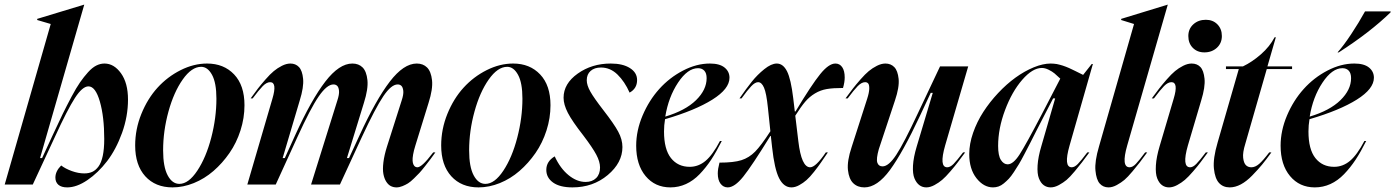

<svg xmlns="http://www.w3.org/2000/svg" viewBox="-29 -793 5995 825"><path d="M-8.8 0 189 -689.9 130.9 -707V-711.9L332 -772.9H333L143.1 -113.8H151.9L196.8 -210.9Q222.2 -266.1 240 -302.5Q257.8 -338.9 278.3 -377.4Q298.8 -416 315.2 -439.5Q331.5 -462.9 349.4 -482.7Q367.2 -502.4 384.5 -511.2Q401.9 -520 419.9 -520Q460.9 -520 491 -478Q521 -436 521 -365.2Q521 -293 495.4 -221.9Q469.7 -150.9 431.2 -100.6Q392.6 -50.3 346.4 -19Q300.3 12.2 259.8 12.2Q234.9 12.2 221.9 1Q209 -10.3 209 -29.8Q209 -57.1 233.9 -82Q252 -67.9 279.8 -57.9Q307.6 -47.9 333 -47.9Q353 -47.9 367.7 -54.7Q382.3 -61.5 394.3 -77.6Q406.2 -93.8 412.6 -123.5Q418.9 -153.3 418.9 -195.8Q418.9 -291.5 400.1 -356.7Q381.3 -421.9 351.1 -421.9Q325.2 -421.9 293 -372.1Q260.7 -322.3 206.1 -203.1L111.8 0Z M1021.5 -340.8Q1021.5 -286.1 1004.4 -232.7Q987.3 -179.2 957 -135.5Q926.8 -91.8 888.2 -58.3Q849.6 -24.9 803.7 -6.3Q757.8 12.2 712.4 12.2Q638.7 12.2 595.2 -35.6Q551.8 -83.5 551.8 -168Q551.8 -237.8 578.4 -303.5Q605 -369.1 647.9 -416.3Q690.9 -463.4 747.3 -491.7Q803.7 -520 860.8 -520Q932.6 -520 977.1 -473.1Q1021.5 -426.3 1021.5 -340.8ZM671.9 -147Q671.9 -76.2 691.4 -39.6Q710.9 -2.9 741.7 -2.9Q781.2 -2.9 818.8 -59.6Q856.4 -116.2 878.7 -201.4Q900.9 -286.6 900.9 -369.1Q900.9 -437 882.1 -471.4Q863.3 -505.9 835.4 -505.9Q794.4 -505.9 756.1 -451.4Q717.8 -397 694.8 -313.5Q671.9 -230 671.9 -147Z M1141.6 -369.1Q1162.6 -439.9 1131.8 -439.9Q1116.7 -439.9 1100.1 -423.1Q1083.5 -406.2 1056.6 -370.1H1047.9Q1067.4 -397 1079.3 -412.6Q1091.3 -428.2 1111.6 -451.4Q1131.8 -474.6 1147.5 -487.5Q1163.1 -500.5 1182.4 -510.3Q1201.7 -520 1218.8 -520Q1241.2 -520 1255.6 -504.9Q1270 -489.7 1273.4 -454.3Q1276.9 -418.9 1258.8 -360.8L1185.5 -113.8H1194.8L1239.7 -212.9Q1309.1 -365.2 1368.9 -442.6Q1428.7 -520 1484.9 -520Q1512.2 -520 1529.1 -503.2Q1545.9 -486.3 1549.8 -448.7Q1553.7 -411.1 1534.7 -351.1L1461.4 -112.8L1462.4 -113.8H1470.7L1515.6 -210.9Q1586.4 -364.7 1646 -442.4Q1705.6 -520 1761.7 -520Q1789.1 -520 1806.2 -502.9Q1823.2 -485.8 1827.4 -448.2Q1831.5 -410.6 1812.5 -351.1L1755.9 -168Q1749 -146 1746.1 -129.2Q1743.2 -112.3 1743.9 -102.1Q1744.6 -91.8 1747.8 -85.4Q1751 -79.1 1755.1 -76.7Q1759.3 -74.2 1764.6 -74.2Q1783.7 -74.2 1828.6 -133.3Q1831.1 -136.7 1832.5 -138.2H1841.8Q1825.7 -115.7 1819.6 -107.7Q1813.5 -99.6 1797.6 -79.3Q1781.7 -59.1 1773.2 -50Q1764.6 -41 1749.8 -26.4Q1734.9 -11.7 1724.1 -5.1Q1713.4 1.5 1700.2 6.8Q1687 12.2 1674.8 12.2Q1661.6 12.2 1650.4 6.6Q1639.2 1 1630.6 -12.5Q1622.1 -25.9 1618.4 -45.4Q1614.7 -64.9 1618.4 -95.5Q1622.1 -126 1633.8 -163.1L1696.8 -360.8Q1705.6 -387.2 1703.9 -402.6Q1702.1 -418 1695.8 -424.1Q1689.5 -430.2 1679.7 -430.2Q1652.3 -430.2 1618.2 -379.6Q1584 -329.1 1525.4 -203.1L1431.6 0H1307.6L1420.4 -360.8Q1429.2 -387.2 1427.7 -402.6Q1426.3 -418 1419.9 -424.1Q1413.6 -430.2 1403.8 -430.2Q1376 -430.2 1340.6 -378.9Q1305.2 -327.6 1248.5 -203.1L1155.8 0H1033.7Z M2336.4 -340.8Q2336.4 -286.1 2319.3 -232.7Q2302.2 -179.2 2272 -135.5Q2241.7 -91.8 2203.1 -58.3Q2164.6 -24.9 2118.7 -6.3Q2072.8 12.2 2027.3 12.2Q1953.6 12.2 1910.2 -35.6Q1866.7 -83.5 1866.7 -168Q1866.7 -237.8 1893.3 -303.5Q1919.9 -369.1 1962.9 -416.3Q2005.9 -463.4 2062.3 -491.7Q2118.7 -520 2175.8 -520Q2247.6 -520 2292 -473.1Q2336.4 -426.3 2336.4 -340.8ZM1986.8 -147Q1986.8 -76.2 2006.3 -39.6Q2025.9 -2.9 2056.6 -2.9Q2096.2 -2.9 2133.8 -59.6Q2171.4 -116.2 2193.6 -201.4Q2215.8 -286.6 2215.8 -369.1Q2215.8 -437 2197 -471.4Q2178.2 -505.9 2150.4 -505.9Q2109.4 -505.9 2071 -451.4Q2032.7 -397 2009.8 -313.5Q1986.8 -230 1986.8 -147Z M2392.6 -373Q2392.6 -433.6 2453.4 -476.8Q2514.2 -520 2595.2 -520Q2647 -520 2677.7 -500.5Q2708.5 -481 2708.5 -449.2Q2708.5 -412.6 2676.3 -395Q2655.3 -442.4 2624.3 -472.7Q2593.3 -502.9 2553.2 -502.9Q2525.4 -502.9 2508.8 -488.3Q2492.2 -473.6 2492.2 -448.2Q2492.2 -426.8 2507.8 -399.2Q2523.4 -371.6 2563.5 -319.8Q2609.4 -260.7 2627.4 -227.3Q2645.5 -193.8 2645.5 -161.1Q2645.5 -93.8 2582.3 -40.8Q2519 12.2 2430.7 12.2Q2377 12.2 2347.7 -8.5Q2318.4 -29.3 2318.4 -63Q2318.4 -99.6 2354.5 -121.1Q2378.4 -69.3 2414.1 -40.3Q2449.7 -11.2 2487.3 -11.2Q2515.6 -11.2 2532.5 -27.8Q2549.3 -44.4 2549.3 -73.2Q2549.3 -98.1 2533.2 -128.4Q2517.1 -158.7 2477.5 -210.9Q2429.7 -272 2411.1 -307.9Q2392.6 -343.8 2392.6 -373Z M2704.6 -167Q2704.6 -231.9 2732.2 -296.9Q2759.8 -361.8 2803.7 -410.6Q2847.7 -459.5 2905.8 -489.7Q2963.9 -520 3021.5 -520Q3063 -520 3084.2 -502.9Q3105.5 -485.8 3105.5 -459Q3105.5 -411.1 3032 -365Q2958.5 -318.8 2828.6 -280.8Q2824.2 -254.9 2824.2 -228Q2824.2 -151.4 2854 -113.8Q2883.8 -76.2 2934.6 -76.2Q2972.2 -76.2 3002.7 -101.8Q3033.2 -127.4 3064.5 -187H3072.3Q3049.3 -141.1 3026.9 -106.9Q3004.4 -72.8 2977.3 -44.7Q2950.2 -16.6 2918.5 -2.2Q2886.7 12.2 2851.6 12.2Q2785.6 12.2 2745.1 -36.4Q2704.6 -85 2704.6 -167ZM2829.6 -292Q2916 -317.9 2961.7 -362.5Q3007.3 -407.2 3007.3 -457Q3007.3 -478.5 2997.3 -489.3Q2987.3 -500 2970.2 -500Q2925.8 -500 2884.5 -438Q2843.3 -376 2829.6 -292Z M3148.4 -370.1Q3178.2 -413.1 3201.7 -442.4Q3225.1 -471.7 3255.1 -495.8Q3285.2 -520 3308.6 -520Q3335.9 -520 3352.8 -486.6Q3369.6 -453.1 3379.4 -371.1L3386.2 -314H3389.2Q3458.5 -429.2 3495.4 -474.6Q3532.2 -520 3560.5 -520Q3579.1 -520 3589.8 -504.4Q3600.6 -488.8 3600.6 -460Q3600.6 -439.9 3593.3 -415Q3550.8 -415 3523.7 -410.4Q3496.6 -405.8 3472.9 -391.6Q3449.2 -377.4 3430.9 -356Q3412.6 -334.5 3388.2 -295.9L3401.4 -186Q3414.6 -74.2 3452.1 -74.2Q3476.1 -74.2 3519.5 -138.2H3528.3Q3509.8 -110.8 3498.5 -94.5Q3487.3 -78.1 3469 -54.9Q3450.7 -31.7 3436.5 -19.3Q3422.4 -6.8 3405 2.7Q3387.7 12.2 3371.6 12.2Q3338.9 12.2 3318.8 -27.1Q3298.8 -66.4 3288.6 -160.2L3283.2 -209H3281.2Q3201.7 -80.1 3164.6 -33.9Q3127.4 12.2 3098.1 12.2Q3079.1 12.2 3067.1 -3.7Q3055.2 -19.5 3055.2 -47.9Q3055.2 -66.4 3062.5 -94.2Q3123.5 -94.2 3156.7 -104.7Q3189.9 -115.2 3215.8 -141.6Q3241.7 -168 3281.2 -229L3270.5 -331.1Q3264.2 -392.6 3253.9 -416.3Q3243.7 -439.9 3228.5 -439.9Q3215.3 -439.9 3199 -422.6Q3182.6 -405.3 3157.2 -370.1Z M3604 -370.1Q3623.5 -396.5 3635.7 -412.4Q3647.9 -428.2 3668.2 -451.4Q3688.5 -474.6 3704.1 -487.5Q3719.7 -500.5 3739 -510.3Q3758.3 -520 3775.4 -520Q3798.8 -520 3813.7 -504.6Q3828.6 -489.3 3832.3 -453.9Q3835.9 -418.5 3816.4 -360.8L3747.1 -151.9Q3735.4 -110.4 3740.7 -94.2Q3746.1 -78.1 3763.2 -78.1Q3789.6 -78.1 3822.3 -127.9Q3855 -177.7 3915 -306.2L4010.3 -507.8H4131.3L4032.2 -168Q4005.4 -74.2 4041 -74.2Q4054.2 -74.2 4068.4 -88.6Q4082.5 -103 4109.4 -138.2H4118.2Q4097.2 -109.9 4086.4 -95.5Q4075.7 -81.1 4054.9 -56.9Q4034.2 -32.7 4019.5 -20.3Q4004.9 -7.8 3986.3 2.2Q3967.8 12.2 3951.2 12.2Q3934.6 12.2 3921.6 2.7Q3908.7 -6.8 3900.4 -26.4Q3892.1 -45.9 3894 -81.5Q3896 -117.2 3910.2 -164.1L3979 -394H3970.2L3924.3 -295.9Q3850.1 -137.7 3795.2 -62.7Q3740.2 12.2 3685.1 12.2Q3655.8 12.2 3637.2 -5.9Q3618.7 -23.9 3614.5 -62.5Q3610.4 -101.1 3630.4 -161.1L3697.3 -369.1Q3705.6 -395 3706.1 -411.6Q3706.5 -428.2 3701.7 -434.1Q3696.8 -439.9 3688.5 -439.9Q3673.3 -439.9 3656.7 -423.1Q3640.1 -406.2 3613.3 -370.1Z M4300.8 -86.9Q4324.7 -86.9 4352.1 -129.4Q4379.4 -171.9 4445.8 -298.8L4526.9 -455.1Q4512.2 -469.2 4502.2 -477.5Q4492.2 -485.8 4476.8 -493.4Q4461.4 -501 4447.8 -501Q4407.7 -501 4363.5 -450.2Q4319.3 -399.4 4289.6 -320.1Q4259.8 -240.7 4259.8 -166Q4259.8 -124.5 4271.7 -105.7Q4283.7 -86.9 4300.8 -86.9ZM4135.7 -130.9Q4135.7 -174.8 4152.3 -222.4Q4168.9 -270 4196.3 -312.3Q4223.6 -354.5 4259.8 -393.1Q4295.9 -431.6 4334.5 -459.5Q4373 -487.3 4412.8 -503.7Q4452.6 -520 4485.8 -520Q4492.7 -520 4499.5 -519.3Q4506.3 -518.6 4512 -517.8Q4517.6 -517.1 4525.4 -514.6Q4533.2 -512.2 4537.8 -511Q4542.5 -509.8 4551.5 -506.1Q4560.5 -502.4 4564.5 -500.7Q4568.4 -499 4578.9 -493.9Q4589.4 -488.8 4593 -487.1Q4596.7 -485.4 4608.9 -479.2Q4621.1 -473.1 4625 -471.2L4662.1 -518.1H4667L4566.9 -168Q4540 -74.2 4576.2 -74.2Q4588.4 -74.2 4602.3 -88.4Q4616.2 -102.5 4643.1 -138.2H4651.9Q4629.9 -108.4 4620.1 -95.5Q4610.4 -82.5 4589.1 -57.1Q4567.9 -31.7 4554 -20Q4540 -8.3 4521.2 2Q4502.4 12.2 4485.8 12.2Q4468.8 12.2 4455.8 2.7Q4442.9 -6.8 4435.1 -26.6Q4427.2 -46.4 4429.4 -82.5Q4431.6 -118.7 4445.8 -166L4504.9 -370.1H4496.1L4456.1 -293Q4442.9 -268.1 4425.5 -233.6Q4408.2 -199.2 4397.7 -178.7Q4387.2 -158.2 4373 -131.1Q4358.9 -104 4349.4 -88.1Q4339.8 -72.3 4327.6 -53.7Q4315.4 -35.2 4305.7 -24.9Q4295.9 -14.6 4284.4 -5.1Q4272.9 4.4 4261.5 8.3Q4250 12.2 4237.8 12.2Q4197.8 12.2 4166.7 -27.3Q4135.7 -66.9 4135.7 -130.9Z M4693.4 -164.1 4843.8 -689.9 4788.6 -707V-711.9L4987.8 -772.9H4988.8L4814.5 -168Q4787.6 -74.2 4824.7 -74.2Q4837.9 -74.2 4851.8 -88.9Q4865.7 -103.5 4891.6 -138.2H4900.4Q4878.4 -108.4 4868.7 -95.5Q4858.9 -82.5 4837.6 -57.1Q4816.4 -31.7 4802.5 -20Q4788.6 -8.3 4769.8 2Q4751 12.2 4734.4 12.2Q4710.9 12.2 4696.3 -4.4Q4681.6 -21 4678 -60.3Q4674.3 -99.6 4693.4 -164.1Z M4919.9 -370.1Q4939.5 -396.5 4951.7 -412.4Q4963.9 -428.2 4984.1 -451.4Q5004.4 -474.6 5020 -487.5Q5035.6 -500.5 5054.9 -510.3Q5074.2 -520 5091.3 -520Q5114.7 -520 5128.9 -505.1Q5143.1 -490.2 5146.7 -454.8Q5150.4 -419.4 5132.3 -360.8L5075.2 -168Q5048.3 -74.2 5085 -74.2Q5097.2 -74.2 5111.6 -88.9Q5126 -103.5 5152.3 -138.2H5161.1Q5140.1 -109.9 5129.4 -95.5Q5118.7 -81.1 5097.9 -56.9Q5077.1 -32.7 5062.5 -20.3Q5047.9 -7.8 5029.3 2.2Q5010.7 12.2 4994.1 12.2Q4977.1 12.2 4964.1 2.7Q4951.2 -6.8 4943.4 -26.6Q4935.5 -46.4 4937.7 -82.5Q4939.9 -118.7 4954.1 -166L5014.2 -369.1Q5035.6 -439.9 5004.4 -439.9Q4989.3 -439.9 4972.7 -423.1Q4956.1 -406.2 4929.2 -370.1ZM5077.1 -638.2Q5077.1 -668.9 5098.6 -688.5Q5120.1 -708 5152.3 -708Q5182.6 -708 5201.9 -688.5Q5221.2 -668.9 5221.2 -638.2Q5221.2 -607.4 5199.7 -587.6Q5178.2 -567.9 5146 -567.9Q5115.7 -567.9 5096.4 -587.4Q5077.1 -606.9 5077.1 -638.2Z M5203.1 -181.2 5293.9 -496.1H5238.8V-507.8H5312Q5351.6 -526.9 5389.2 -559.8Q5426.8 -592.8 5447.8 -632.8H5453.1L5417 -507.8H5522.9V-496.1H5414.1L5321.8 -174.8Q5310.1 -137.2 5312.7 -114.7Q5315.4 -92.3 5324.5 -83.3Q5333.5 -74.2 5348.1 -74.2Q5364.7 -74.2 5381.6 -88.9Q5398.4 -103.5 5424.8 -138.2H5434.1Q5411.1 -106.4 5393.8 -85.4Q5376.5 -64.5 5351.8 -39.1Q5327.1 -13.7 5302.7 -0.7Q5278.3 12.2 5254.9 12.2Q5226.6 12.2 5209 -6.8Q5191.4 -25.9 5187 -68.8Q5182.6 -111.8 5203.1 -181.2Z M5473.6 -167Q5473.6 -231.9 5501.2 -296.9Q5528.8 -361.8 5572.8 -410.6Q5616.7 -459.5 5674.8 -489.7Q5732.9 -520 5790.5 -520Q5832 -520 5853.3 -502.9Q5874.5 -485.8 5874.5 -459Q5874.5 -411.1 5801 -365Q5727.5 -318.8 5597.7 -280.8Q5593.3 -254.9 5593.3 -228Q5593.3 -151.4 5623 -113.8Q5652.8 -76.2 5703.6 -76.2Q5741.2 -76.2 5771.7 -101.8Q5802.2 -127.4 5833.5 -187H5841.3Q5818.4 -141.1 5795.9 -106.9Q5773.4 -72.8 5746.3 -44.7Q5719.2 -16.6 5687.5 -2.2Q5655.8 12.2 5620.6 12.2Q5554.7 12.2 5514.2 -36.4Q5473.6 -85 5473.6 -167ZM5598.6 -292Q5685.1 -317.9 5730.7 -362.5Q5776.4 -407.2 5776.4 -457Q5776.4 -478.5 5766.4 -489.3Q5756.3 -500 5739.3 -500Q5694.8 -500 5653.6 -438Q5612.3 -376 5598.6 -292ZM5718.3 -567.9Q5744.1 -596.7 5777.1 -646.5Q5810.1 -696.3 5836.4 -744.1H5946.3V-740.2Q5859.4 -655.3 5723.6 -567.9Z"/></svg>

Font: Nyght Serif Medium Italic
Style: Regular
Weight: 500
Italic angle: -16°
Designer: Maksym Kobuzan
Version: Version 0.410;Glyphs 3.1.2 (3151)